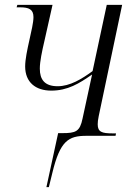

<svg xmlns="http://www.w3.org/2000/svg" viewBox="-20 -556 562 786"><path d="M170 210H180L194 153C226 19 261 0 334 0H453L455 -10H440C397 -10 380 -16 380 -47C380 -56 381 -65 384 -80L480 -536H417L359 -265C314 -232 266 -203 216 -203C163 -203 143 -230 143 -275C143 -304 152 -346 162 -389L195 -536H51L48 -526H62C98 -526 117 -518 117 -486C117 -443 83 -341 83 -284C83 -219 126 -185 190 -185C257 -185 304 -214 357 -251L318 -71C307 -17 290 -11 235 -11H218Z"/></svg>

Font: Noto Serif Display SemiCondensed Light
Style: Italic
Weight: 300
Width: 4
Italic angle: -12°
Designer: Monotype Design Team
Foundry: Monotype Imaging Inc.
Version: Version 2.009